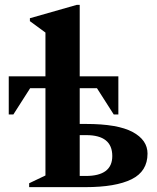

<svg xmlns="http://www.w3.org/2000/svg" viewBox="-20 -770 645 790"><path d="M167 -48V-407H104L35 -299H16V-456H167V-636L103 -683V-695L296 -750H308V-456H467V-299H448L379 -407H308V-260H334Q464 -260 525.5 -227Q587 -194 587 -138Q587 -65 521.5 -32.5Q456 0 331 0H100V-16ZM335 -214H308V-46H333Q442 -46 442 -128Q442 -214 335 -214Z"/></svg>

Font: Spectral
Style: Bold
Weight: 700
Designer: Jean-Baptiste Levee
Foundry: Production Type
Version: Version 2.001